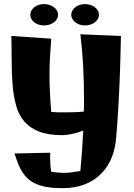

<svg xmlns="http://www.w3.org/2000/svg" viewBox="-20 -686 670 962"><path d="M585.9 -505.9Q583.5 -377.9 579.6 -285.2Q575.7 -192.4 571.8 -130.4Q567.4 -58.1 563 -8.8Q560.1 50.3 541.3 99.1Q522.5 147.9 488.3 183.1Q454.1 218.3 405.3 237.5Q356.4 256.8 293 256.8Q250.5 256.8 218.8 251.7Q187 246.6 163.3 236.6Q139.6 226.6 122.8 211.9Q106 197.3 93.3 178Q80.6 158.7 71 134.8Q61.5 110.8 52.7 83L231.9 79.1Q231.9 85.9 231.4 92Q231 98.1 231 104Q231 140.6 236.8 174.8Q255.9 177.2 270 178.7Q284.2 180.2 297.9 180.2Q316.4 180.2 335.9 177.7Q355.5 175.3 382.8 170.9Q387.7 119.6 391.1 69.1Q394.5 18.6 397 -32.2Q376.5 -23.4 357.7 -18.8Q338.9 -14.2 324.7 -11.7Q308.1 -9.3 293 -8.8Q222.2 -8.8 176.3 -26.6Q130.4 -44.4 102.3 -76.9Q74.2 -109.4 61.3 -155Q48.3 -200.7 43.5 -255.9Q38.6 -311 38.6 -374.3Q38.6 -437.5 37.1 -505.9L236.8 -492.2Q232.9 -446.3 230.5 -400.9Q228 -355.5 228 -310.1Q228 -263.2 230.5 -217Q232.9 -170.9 236.8 -125Q254.9 -123.5 270.5 -123.3Q286.1 -123 301.8 -123Q327.6 -123 351.8 -123.8Q376 -124.5 399.9 -127Q400.9 -142.6 400.9 -158.9Q400.9 -175.3 400.9 -190.9Q400.9 -272.5 396.7 -353Q392.6 -433.6 382.8 -514.2ZM271 -611.3Q271 -600.6 265.4 -591.1Q259.8 -581.5 250.2 -574.2Q240.7 -566.9 228 -562.7Q215.3 -558.6 200.7 -558.6Q186.5 -558.6 173.8 -562.7Q161.1 -566.9 151.9 -574.2Q142.6 -581.5 137.2 -591.1Q131.8 -600.6 131.8 -611.3Q131.8 -622.6 137.2 -632.6Q142.6 -642.6 151.9 -649.9Q161.1 -657.2 173.8 -661.4Q186.5 -665.5 200.7 -665.5Q215.3 -665.5 228 -661.4Q240.7 -657.2 250.2 -649.9Q259.8 -642.6 265.4 -632.6Q271 -622.6 271 -611.3ZM476.1 -611.3Q476.1 -600.6 470.5 -591.1Q464.8 -581.5 455.3 -574.2Q445.8 -566.9 433.1 -562.7Q420.4 -558.6 405.8 -558.6Q391.6 -558.6 379.2 -562.7Q366.7 -566.9 357.4 -574.2Q348.1 -581.5 342.5 -591.1Q336.9 -600.6 336.9 -611.3Q336.9 -622.6 342.5 -632.6Q348.1 -642.6 357.4 -649.9Q366.7 -657.2 379.2 -661.4Q391.6 -665.5 405.8 -665.5Q420.4 -665.5 433.1 -661.4Q445.8 -657.2 455.3 -649.9Q464.8 -642.6 470.5 -632.6Q476.1 -622.6 476.1 -611.3Z"/></svg>

Font: Galindo
Style: Regular
Weight: 400
Version: Version 1.000